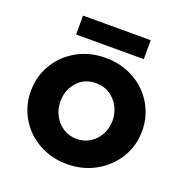

<svg xmlns="http://www.w3.org/2000/svg" viewBox="-126 -800 885 925"><g transform="rotate(20 316.5 -337.5)"><path d="M602 -262Q602 -336 565 -398.5Q528 -461 463 -497Q398 -533 317 -533Q236 -533 171 -496.5Q106 -460 69 -397.5Q32 -335 32 -260Q32 -186 68.5 -123.5Q105 -61 170 -24.5Q235 12 316 12Q394 12 459.5 -24Q525 -60 563.5 -122.5Q602 -185 602 -262ZM451 -260Q451 -222 434 -189.5Q417 -157 386.5 -137.5Q356 -118 317 -118Q279 -118 248.5 -137.5Q218 -157 200.5 -190Q183 -223 183 -262Q183 -321 220 -362Q257 -403 316 -403Q354 -403 385 -383.5Q416 -364 433.5 -331Q451 -298 451 -260ZM491 -687H144V-590H491Z"/></g></svg>

Font: Geom
Style: Bold
Weight: 700
Version: Version 1.102